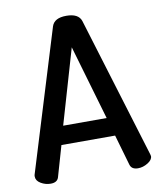

<svg xmlns="http://www.w3.org/2000/svg" viewBox="-83 -803 728 870"><g transform="rotate(-10 281.0 -368.5)"><path d="M80 0Q56 0 35 -12.5Q14 -25 14 -44Q14 -51 15 -53L214 -701Q226 -737 281 -737Q337 -737 349 -701L547 -53Q549 -45 549 -44Q549 -27 527 -13.5Q505 0 482 0Q453 0 446 -22L405 -164H158L117 -22Q110 0 80 0ZM181 -249H381L281 -592Z"/></g></svg>

Font: AkaAcidDosis
Style: SemiBold
Weight: 600
Designer: Edgar Tolentino, Pablo Impallari, Igino Marini, Cyberella
Foundry: Edgar Tolentino, Pablo Impallari, Igino Marini, Cyberella
Version: Version 1.007